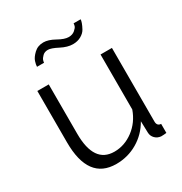

<svg xmlns="http://www.w3.org/2000/svg" viewBox="-173 -856 939 992"><g transform="rotate(-30 297.0 -360.0)"><path d="M223 -678Q203 -678 191 -666Q179 -654 176 -645Q173 -636 173 -630H131Q131 -642 137 -661Q143 -680 165.5 -701.5Q188 -723 222 -723Q251 -723 288.5 -702Q326 -681 350 -681Q373 -681 387.5 -693.5Q402 -706 404.5 -715Q407 -724 407 -730H449Q449 -723 444.5 -710Q440 -697 430.5 -679.5Q421 -662 400 -650Q379 -638 351 -638Q319 -638 280.5 -658Q242 -678 223 -678ZM70 -215V-521H138V-227Q138 -50 259 -50Q320 -50 372 -89Q424 -128 447 -193V-521H515V-82Q515 -55 539 -54V0Q523 2 507 2Q486 0 472 -14Q458 -28 457 -48L455 -118Q421 -58 363 -24Q305 10 236 10Q70 10 70 -215Z"/></g></svg>

Font: Raleway-v4020
Style: Regular
Weight: 400
Designer: Matt McInerney, Pablo Impallari, Rodrigo Fuenzalida
Foundry: Matt McInerney, Pablo Impallari, Rodrigo Fuenzalida
Version: Version 4.020;PS 004.020;hotconv 1.0.88;makeotf.lib2.5.64775